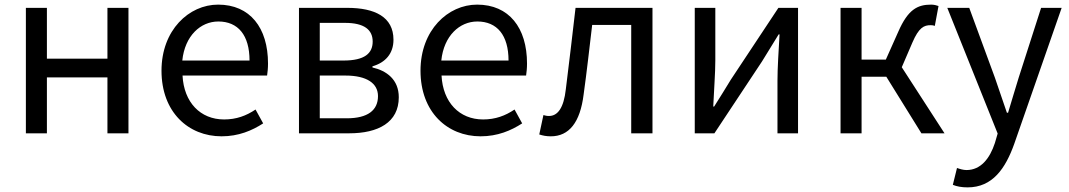

<svg xmlns="http://www.w3.org/2000/svg" viewBox="-20 -577 4628 831"><path d="M92 0H183V-242H445V0H536V-543H445V-323H183V-543H92Z M939 13C1013 13 1071 -12 1119 -43L1086 -103C1046 -76 1003 -60 950 -60C847 -60 776 -134 770 -250H1136C1138 -263 1140 -282 1140 -302C1140 -457 1062 -557 924 -557C798 -557 679 -447 679 -271C679 -92 795 13 939 13ZM769 -315C780 -422 848 -484 925 -484C1010 -484 1060 -425 1060 -315Z M1274 0H1491C1617 0 1706 -47 1706 -156C1706 -233 1653 -271 1592 -285V-290C1648 -306 1683 -345 1683 -405C1683 -504 1602 -543 1483 -543H1274ZM1364 -315V-478H1473C1557 -478 1593 -448 1593 -397C1593 -346 1558 -315 1467 -315ZM1364 -65V-250H1475C1568 -250 1616 -216 1616 -161C1616 -100 1572 -65 1481 -65Z M2060 13C2134 13 2192 -12 2240 -43L2207 -103C2167 -76 2124 -60 2071 -60C1968 -60 1897 -134 1891 -250H2257C2259 -263 2261 -282 2261 -302C2261 -457 2183 -557 2045 -557C1919 -557 1800 -447 1800 -271C1800 -92 1916 13 2060 13ZM1890 -315C1901 -422 1969 -484 2046 -484C2131 -484 2181 -425 2181 -315Z M2364 13C2443 13 2491 -47 2506 -168C2520 -268 2531 -369 2543 -469H2712V0H2804V-543H2471C2457 -425 2444 -308 2429 -191C2420 -110 2394 -75 2356 -75C2346 -75 2339 -77 2332 -79L2314 5C2330 10 2344 13 2364 13Z M2987 0H3072L3278 -311C3298 -344 3329 -394 3350 -428H3354C3350 -357 3345 -284 3345 -227V0H3434V-543H3349L3143 -232C3123 -199 3092 -149 3071 -116H3067C3070 -186 3076 -259 3076 -316V-543H2987Z M3883 -286 3929 -393C3957 -458 3979 -468 4008 -468C4016 -468 4020 -467 4026 -465L4042 -551C4034 -554 4022 -557 4010 -557C3951 -557 3910 -536 3868 -440L3814 -319H3709V-543H3618V0H3709V-245H3816L3968 0H4068Z M4168 234C4276 234 4332 152 4370 45L4575 -543H4486L4389 -241C4374 -193 4358 -138 4343 -89H4338C4321 -138 4302 -194 4286 -241L4175 -543H4080L4298 1L4286 42C4264 109 4225 159 4163 159C4149 159 4133 154 4122 150L4104 223C4121 230 4142 234 4168 234Z"/></svg>

Font: Squished Noto Sans CJK JP Regular
Style: Regular
Weight: 400
Designer: Ryoko NISHIZUKA (kana & ideographs); Paul D. Hunt (Latin, Greek & Cyrillic); Wenlong ZHANG (bopomofo); Sandoll Communica
Foundry: Adobe Systems Incorporated
Version: Version 1.004;PS 1.004;hotconv 1.0.82;makeotf.lib2.5.63406